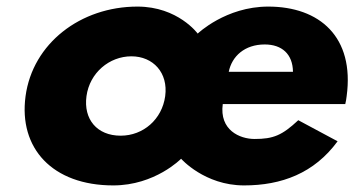

<svg xmlns="http://www.w3.org/2000/svg" viewBox="-20 -548 1076 583"><path d="M1028.4 -232C1030.2 -238 1031.7 -249 1032.6 -256C1056.9 -436 950.4 -528 794.4 -528C665.4 -528 580.3 -446 580.3 -446C580.3 -446 520.4 -528 397.4 -528C224.4 -528 79.2 -416 57.6 -256C36.2 -98 139 15 324 15C451 15 529.9 -66 529.9 -66C529.9 -66 601 15 721 15C835 15 934 -22 1005.1 -119L885.7 -183C836.5 -137 810 -126 753 -126C708 -126 645.7 -153 656.4 -232ZM674.6 -330C684 -377 722.8 -413 783.8 -413C835.8 -413 868.9 -384 869.6 -330ZM242.6 -256C252.2 -327 312 -377 379 -377C445 -377 491.2 -327 481.6 -256C472.1 -186 415.4 -136 346.4 -136C274.4 -136 233.1 -186 242.6 -256Z"/></svg>

Font: Hussar Techniczny
Style: Bold 
Weight: 700
Foundry: Cannot Into Space Fonts
Version: Version 0.77